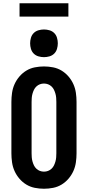

<svg xmlns="http://www.w3.org/2000/svg" viewBox="-20 -1151 540 1179"><path d="M250 8Q222 8 194 2.5Q166 -3 142 -17.5Q118 -32 99.5 -53.5Q81 -75 69.5 -100.5Q58 -126 54 -154Q50 -182 50 -210V-525Q50 -553 54 -581Q58 -609 69.5 -634.5Q81 -660 99.5 -681.5Q118 -703 142 -717.5Q166 -732 194 -737.5Q222 -743 250 -743Q278 -743 306 -737.5Q334 -732 358 -717.5Q382 -703 400.5 -681.5Q419 -660 430.5 -634.5Q442 -609 446 -581Q450 -553 450 -525V-210Q450 -182 446 -154Q442 -126 430.5 -100.5Q419 -75 400.5 -53.5Q382 -32 358 -17.5Q334 -3 306 2.5Q278 8 250 8ZM250 -97Q263 -97 275 -101.5Q287 -106 296.5 -115Q306 -124 311.5 -135.5Q317 -147 320.5 -159.5Q324 -172 325 -185Q326 -198 326 -210V-525Q326 -537 325 -550Q324 -563 320.5 -575.5Q317 -588 311.5 -599.5Q306 -611 296.5 -620Q287 -629 275 -633.5Q263 -638 250 -638Q237 -638 225 -633.5Q213 -629 203.5 -620Q194 -611 188.5 -599.5Q183 -588 179.5 -575.5Q176 -563 175 -550Q174 -537 174 -525V-210Q174 -198 175 -185Q176 -172 179.5 -159.5Q183 -147 188.5 -135.5Q194 -124 203.5 -115Q213 -106 225 -101.5Q237 -97 250 -97ZM250 -800Q233 -800 216 -805Q199 -810 187 -822Q175 -834 170 -851Q165 -868 165 -885Q165 -902 170 -919Q175 -936 187 -948Q199 -960 216 -965Q233 -970 250 -970Q267 -970 284 -965Q301 -960 313 -948Q325 -936 330 -919Q335 -902 335 -885Q335 -868 330 -851Q325 -834 313 -822Q301 -810 284 -805Q267 -800 250 -800ZM100 -1049V-1131H400V-1049Z"/></svg>

Font: Iosevka Extrabold
Style: Regular
Weight: 800
Monospace: yes
Designer: Belleve Invis
Foundry: Belleve Invis
Version: Version 32.5.0; ttfautohint (v1.8.4)